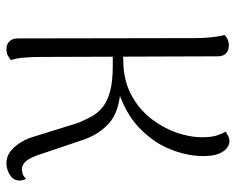

<svg xmlns="http://www.w3.org/2000/svg" viewBox="-90 -652 751 612"><g transform="rotate(90 286.0 -345.5)"><path d="M500 10Q480 10 464.5 -1Q449 -12 437 -30Q425 -48 418 -68L371 -219Q362 -240 351.5 -260Q341 -280 322.5 -295.5Q304 -311 272 -320Q240 -329 189 -329H152L151 -361Q160 -362 171 -362.5Q182 -363 191 -363Q246 -367 288.5 -391.5Q331 -416 359.5 -453.5Q388 -491 402.5 -533Q417 -575 417 -614Q417 -645 410.5 -663Q404 -681 399 -689Q407 -694 414 -697.5Q421 -701 429 -701Q440 -701 451 -693Q462 -685 469.5 -667Q477 -649 477 -617Q477 -566 455 -511.5Q433 -457 385.5 -412Q338 -367 259 -343L264 -354Q338 -349 374 -315.5Q410 -282 426 -232L475 -87Q485 -60 495.5 -50Q506 -40 518 -39Q523 -39 532.5 -41.5Q542 -44 549 -53Q555 -43 555 -32Q555 -12 537 -1Q519 10 500 10ZM136 10Q121 10 111.5 0.5Q102 -9 102 -25L101 -587Q101 -617 98.5 -642Q96 -667 91 -685Q95 -690 104 -694.5Q113 -699 125 -699Q140 -699 149.5 -690Q159 -681 159 -664L161 -103Q161 -73 163 -47.5Q165 -22 171 -4Q166 0 157.5 5Q149 10 136 10Z"/></g></svg>

Font: Arima Thin Light
Style: Regular
Weight: 300
Version: Version 1.100